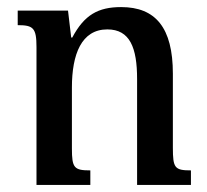

<svg xmlns="http://www.w3.org/2000/svg" viewBox="-20 -522 584 542"><path d="M519 -41C473 -41 468 -48 468 -105V-314C468 -444 419 -502 322 -502C257 -502 218 -480 184 -416H181L172 -492H30V-451C74 -451 83 -443 83 -389V0H235V-41C189 -41 183 -48 183 -103V-275C183 -369 210 -439 283 -439C347 -439 367 -387 367 -299V0H519Z"/></svg>

Font: Noto Serif Armenian SemiCondensed Medium
Style: Regular
Weight: 500
Width: 4
Designer: Monotype Design Team
Foundry: Monotype Imaging Inc.
Version: Version 2.008